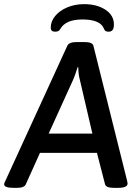

<svg xmlns="http://www.w3.org/2000/svg" viewBox="-37 -905 670 927"><path d="M-17 -15Q-17 -22 -11 -32L288 -684Q296 -702 334 -702H370Q410 -702 414 -684L577 -31L579 -19Q579 2 532 2H513Q474 2 470 -16L431 -167H156L88 -16Q81 2 45 2H30Q-17 2 -17 -15ZM409 -260 348 -522Q341 -549 341 -581H338Q325 -540 317 -522L198 -260ZM513 -787Q513 -768 506.5 -760Q500 -752 487 -752Q478 -752 473 -755Q468 -758 465 -766Q448 -811 361 -811Q280 -811 254 -765Q250 -758 244.5 -755Q239 -752 229 -752Q208 -752 208 -771Q208 -802 229.5 -828Q251 -854 288 -869.5Q325 -885 369 -885Q431 -885 472 -858Q513 -831 513 -787Z"/></svg>

Font: Asap-MediumItalic
Style: Italic
Weight: 500
Italic angle: -6°
Designer: Pablo Cosgaya
Foundry: Omnibus-Type
Version: Version 2.000; ttfautohint (v1.8)